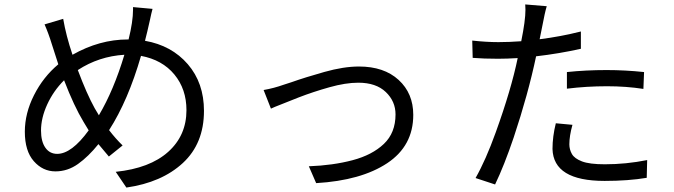

<svg xmlns="http://www.w3.org/2000/svg" viewBox="-20 -809 3040 866"><path d="M426 -289Q493 -402 541 -562Q426 -555 331 -493Q371 -386 407 -321ZM238 -115Q303 -115 380 -221L357 -259Q314 -330 269 -447Q221 -399 193 -338Q165 -277 165 -220Q165 -171 184.5 -143Q204 -115 238 -115ZM550 37 502 -34Q656 -50 738.5 -124Q821 -198 821 -312Q821 -407 766.5 -473Q712 -539 616 -557Q558 -356 472 -222Q501 -184 533 -153L471 -103L424 -159Q379 -103 332 -69.5Q285 -36 230 -36Q173 -36 132.5 -82Q92 -128 92 -215Q92 -298 133.5 -380Q175 -462 243 -519L214 -609Q199 -658 181 -699L265 -724Q278 -648 307 -562Q429 -631 556 -631H560Q580 -712 580 -765V-777L668 -769Q662 -747 657 -722Q643 -659 634 -625Q754 -604 827 -519.5Q900 -435 900 -309Q900 -162 805 -74Q710 14 550 37Z M1406 17 1373 -59Q1482 -63 1570.5 -86.5Q1659 -110 1711.5 -160Q1764 -210 1764 -293Q1764 -352 1720 -394Q1676 -436 1596 -436Q1539 -436 1466 -415.5Q1393 -395 1327 -369.5Q1261 -344 1220 -327L1202 -319L1169 -403Q1215 -411 1260 -427L1294 -438Q1356 -460 1443 -484.5Q1530 -509 1599 -509Q1712 -509 1778 -448.5Q1844 -388 1844 -291Q1844 -151 1726.5 -73Q1609 5 1406 17Z M2882 -408Q2804 -420 2718 -420Q2625 -420 2537 -409V-484Q2622 -493 2716 -493Q2800 -493 2885 -484ZM2213 23 2125 -6Q2171 -87 2216 -212Q2286 -406 2315 -547Q2267 -544 2226 -544Q2162 -544 2112 -548L2110 -626Q2174 -619 2228 -619Q2276 -619 2331 -623Q2350 -716 2350 -765L2349 -789L2446 -781Q2441 -764 2436.5 -743.5Q2432 -723 2414 -632Q2509 -644 2600 -667V-589Q2502 -567 2398 -555Q2362 -384 2297 -189Q2254 -62 2213 23ZM2707 7Q2476 7 2472 -137Q2472 -193 2487 -253L2562 -246Q2548 -196 2548 -158Q2548 -135 2559.5 -114.5Q2571 -94 2605 -81Q2639 -68 2708 -68Q2804 -68 2899 -87L2897 -7Q2814 7 2707 7Z"/></svg>

Font: Source Han Sans & Saira Hybrid
Style: Regular
Weight: 400
Designer: Ryoko NISHIZUKA 西塚涼子 (kana & ideographs); Paul D. Hunt (Latin, Greek & Cyrillic); Wenlong ZHANG 张文龙 (bopomofo); Sandoll 
Foundry: Adobe Systems Incorporated
Version: Version 1.00;August 2, 2021;FontCreator 13.0.0.2675 64-bit